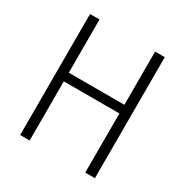

<svg xmlns="http://www.w3.org/2000/svg" viewBox="-164 -848 946 981"><g transform="rotate(30 308.5 -357.0)"><path d="M472 0V-349H144V0H88V-714H144V-400H472V-714H529V0Z"/></g></svg>

Font: Noto Sans UI NarrowLight
Style: Regular
Weight: 300
Width: 4
Designer: Monotype Design Team
Foundry: Monotype Imaging Inc.
Version: Version 1.001